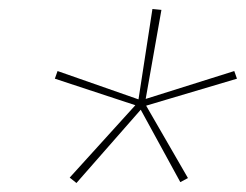

<svg xmlns="http://www.w3.org/2000/svg" viewBox="-20 -837 547 427"><path d="M150 -430 135 -442 281 -603 102 -662 108 -679 288 -616 319 -817 339 -815 304 -617 501 -679 507 -662 305 -602 398 -441 381 -432 293 -593Z"/></svg>

Font: Iosevka Thin
Style: Italic
Weight: 100
Italic angle: -9°
Monospace: yes
Designer: Belleve Invis
Foundry: Belleve Invis
Version: Version 32.5.0; ttfautohint (v1.8.4)